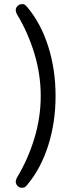

<svg xmlns="http://www.w3.org/2000/svg" viewBox="-20 -761 345 923"><path d="M55.7 112.3Q55.7 124 64.5 132.8Q73.2 141.6 84 141.6Q94.7 141.6 98.6 139.2Q102.5 136.7 105.5 133.8Q109.4 129.9 111.3 127Q176.8 48.8 211.9 -62Q247.1 -172.9 247.1 -299.8Q247.1 -426.8 211.9 -537.6Q176.8 -648.4 111.3 -726.6Q103.5 -735.4 99.1 -738.3Q94.7 -741.2 89.4 -741.2Q84 -741.2 81.5 -740.7Q79.1 -740.2 77.1 -739.7Q75.2 -739.3 72.3 -738.3Q68.4 -735.4 63.5 -731.4Q55.7 -723.6 55.7 -711.9Q55.7 -705.1 60.5 -694.3Q115.2 -603.5 145.5 -502.9Q175.8 -402.3 175.8 -299.8Q175.8 -197.3 145.5 -96.7Q115.2 3.9 60.5 94.7Q55.7 105.5 55.7 112.3Z"/></svg>

Font: FakePearl
Style: ExtraLight
Weight: 300
Version: Version 1.2